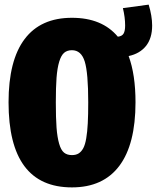

<svg xmlns="http://www.w3.org/2000/svg" viewBox="-20 -793 680 833"><path d="M640.1 -682.1Q640.1 -627 613.3 -593.5Q586.4 -560.1 538.1 -549.8Q567.9 -469.2 567.9 -349.1Q567.9 -167 497.8 -73.5Q427.7 20 292 20Q17.1 20 17.1 -349.1Q17.1 -530.8 86.7 -623.3Q156.2 -715.8 292 -715.8Q422.9 -715.8 491.2 -633.8Q509.3 -635.7 516.1 -647.2Q522.9 -658.7 522.9 -682.1Q522.9 -717.8 513.2 -757.8L625 -772.9Q640.1 -723.6 640.1 -682.1ZM292 -120.1Q309.6 -120.1 321.3 -127.4Q333 -134.8 341.3 -150.1Q349.6 -165.5 354.2 -193.4Q358.9 -221.2 360.8 -257.8Q362.8 -294.4 362.8 -349.1Q362.8 -476.6 347.7 -525.9Q332.5 -575.2 292 -575.2Q271.5 -575.2 258.3 -564Q245.1 -552.7 236.8 -525.1Q228.5 -497.6 225.3 -455.8Q222.2 -414.1 222.2 -349.1Q222.2 -281.2 225.3 -239.3Q228.5 -197.3 236.6 -169.4Q244.6 -141.6 257.8 -130.9Q271 -120.1 292 -120.1Z"/></svg>

Font: Fira Sans Compressed Heavy
Style: Regular
Weight: 900
Width: 1
Designer: Carrois Corporate & Edenspiekermann AG
Foundry: Carrois Corporate GbR & Edenspiekermann AG
Version: Version 4.203;PS 004.203;hotconv 1.0.88;makeotf.lib2.5.64775